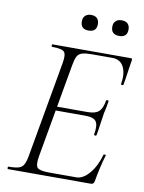

<svg xmlns="http://www.w3.org/2000/svg" viewBox="-88 -857 687 919"><g transform="rotate(10 255.0 -398.0)"><path d="M15 0Q13 0 13 -6Q13 -12 15 -12Q48 -12 65 -17Q82 -22 90 -37Q98 -52 103 -81L185 -544Q193 -587 181.5 -600Q170 -613 122 -613Q119 -613 119 -619Q119 -625 122 -625H503Q511 -625 509 -616Q506 -598 502.5 -575Q499 -552 496 -530Q493 -508 490 -494Q489 -490 483 -491Q477 -492 478 -495Q487 -547 470.5 -579Q454 -611 416 -611H317Q286 -611 269 -606Q252 -601 244.5 -586.5Q237 -572 232 -543L151 -85Q144 -43 155 -30.5Q166 -18 213 -18H344Q377 -18 407.5 -54Q438 -90 454 -147Q455 -150 461 -149Q467 -148 465 -145Q457 -119 448.5 -82.5Q440 -46 435 -15Q432 0 419 0ZM405 -234Q404 -230 398 -230.5Q392 -231 393 -235Q401 -280 389 -298Q377 -316 336 -316H171L174 -335H343Q381 -335 398 -350.5Q415 -366 421 -404Q422 -408 428 -407.5Q434 -407 433 -402Q429 -374 425 -358.5Q421 -343 419 -325Q415 -303 412.5 -281.5Q410 -260 405 -234ZM429 -720Q389 -720 389 -758Q389 -776 399.5 -786Q410 -796 429 -796Q448 -796 458 -786Q468 -776 468 -758Q468 -720 429 -720ZM280 -720Q241 -720 241 -758Q241 -776 251.5 -786Q262 -796 280 -796Q299 -796 309 -786Q319 -776 319 -758Q319 -720 280 -720Z"/></g></svg>

Font: Cormorant Garamond Light
Style: Italic
Weight: 300
Italic angle: -10°
Designer: Christian Thalmann (Catharsis Fonts)
Foundry: Catharsis Fonts
Version: Version 4.001